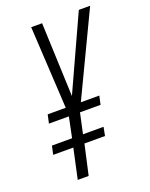

<svg xmlns="http://www.w3.org/2000/svg" viewBox="-136 -787 673 860"><g transform="rotate(-20 201.0 -357.0)"><path d="M83 0 114 -143H18L27 -184H123L143 -281H48L57 -322H143L121 -714H173L187 -362L348 -714H402L215 -322H303L294 -281H196L175 -184H273L265 -143H167L135 0Z"/></g></svg>

Font: Noto Sans ExtraCondensed Light
Style: Italic
Weight: 300
Width: 2
Italic angle: -12°
Designer: Monotype Design Team
Foundry: Monotype Imaging Inc.
Version: Version 2.013; ttfautohint (v1.8.4.7-5d5b)